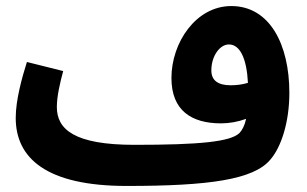

<svg xmlns="http://www.w3.org/2000/svg" viewBox="-20 -594 1014 635"><path d="M399 21C672 21 819 0 874 -66C910 -107 937 -190 937 -287C937 -447 872 -574 745 -574C628 -574 547 -453 547 -336C547 -228 614 -186 711 -186C738 -186 767 -191 794 -201C789 -178 781 -164 772 -154C742 -125 639 -115 425 -115C226 -115 168 -166 168 -240C168 -276 179 -322 189 -359L69 -389C53 -338 32 -264 32 -204C32 -71 133 21 399 21ZM679 -361C679 -409 707 -447 737 -447C774 -447 796 -400 800 -320C781 -314 760 -312 743 -312C701 -312 679 -328 679 -361Z"/></svg>

Font: Noto Sans Arabic UI SmCn
Style: Bold
Weight: 700
Width: 4
Designer: Monotype Design Team, Nadine Chahine and Nizar Qandah
Foundry: Monotype Imaging Inc.
Version: Version 2.010